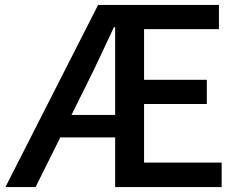

<svg xmlns="http://www.w3.org/2000/svg" viewBox="-20 -757 973 777"><path d="M2 0 377 -737H866V-639H563V-434H817V-336H563V-99H877V0H446V-647H441Q414 -589 386.5 -530.5Q359 -472 331 -416L124 0ZM170 -201V-292H512V-201Z"/></svg>

Font: Noto Sans KR Thin Medium
Style: Regular
Weight: 500
Version: Version 2.004-H2;hotconv 1.0.118;makeotfexe 2.5.65603